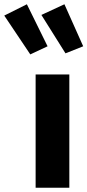

<svg xmlns="http://www.w3.org/2000/svg" viewBox="-106 -880 410 900"><path d="M20 -860 117 -663 36 -625 -86 -807ZM196 -860 284 -663 201 -630 88 -810ZM219 -531V0H61V-531Z"/></svg>

Font: Fira Sans
Style: Bold
Weight: 700
Designer: bBox Type GmbH & Carrois Corporate GbR & Edenspiekermann AG
Foundry: bBox Type GmbH & Carrois Corporate GbR & Edenspiekermann AG
Version: Version 4.301;PS 004.301;hotconv 1.0.88;makeotf.lib2.5.64775